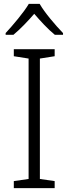

<svg xmlns="http://www.w3.org/2000/svg" viewBox="-20 -967 351 987"><path d="M184 -947H128C103 -904 46 -837 9 -797V-788H49C85 -818 124 -859 156 -896C188 -859 226 -817 262 -788H304V-797C266 -836 208 -904 184 -947ZM261 0V-36L185 -47V-666L261 -678V-714H51V-678L127 -666V-47L51 -36V0Z"/></svg>

Font: Noto Sans Gujarati UI Light
Style: Regular
Weight: 300
Designer: Jelle Bosma - Monotype Design Team, Universal Thirst
Foundry: Monotype Imaging Inc.
Version: Version 2.106